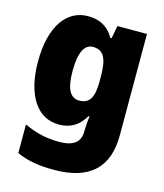

<svg xmlns="http://www.w3.org/2000/svg" viewBox="-118 -744 835 980"><g transform="rotate(15 299.5 -254.5)"><path d="M226 -656C113 -656 38 -552 38 -368C38 -186 111 -83 222 -83C291 -83 331 -115 359 -163H365C361 -139 359 -111 359 -92V-83C359 -25 321 2 250 2C177 2 126 -11 62 -40V111C119 137 179 147 259 147C451 147 539 57 539 -110V-646H383L370 -578H364C334 -628 294 -656 226 -656ZM291 -511C350 -511 368 -465 368 -374V-349C368 -267 348 -228 293 -228C245 -228 221 -270 221 -365C221 -462 245 -511 291 -511Z"/></g></svg>

Font: Noto Sans Kannada UI SemiCondensed Black
Style: Regular
Weight: 900
Width: 4
Designer: Jelle Bosma - Monotype Design Team
Foundry: Monotype Imaging Inc.
Version: Version 2.005